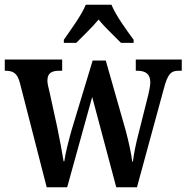

<svg xmlns="http://www.w3.org/2000/svg" viewBox="-21 -786 783 806"><path d="M247 -619V-606H299C326 -634 366 -671 393 -704C419 -671 460 -634 487 -606H540V-619C512 -657 465 -721 447 -766H339C321 -721 273 -657 247 -619ZM63 -436 175 0H261L366 -379L467 0H554L666 -411C683 -477 697 -489 730 -489H742V-536H549V-489H555C592 -489 610 -474 610 -440C610 -429 606 -407 602 -390L563 -235C549 -182 541 -141 537 -108H534C531 -138 518 -196 507 -237L423 -532H368L279 -238C267 -195 253 -141 249 -109H246C241 -141 229 -205 219 -253L186 -404C182 -419 178 -436 178 -447C178 -480 196 -489 230 -489H240V-536H-1V-489H1C35 -489 52 -479 63 -436Z"/></svg>

Font: Noto Serif Tamil Condensed SemiBold
Style: Italic
Weight: 600
Width: 3
Italic angle: -12°
Designer: Indian Type Foundry, Tom Grace, and the Monotype Design Team
Foundry: Monotype Imaging Inc.
Version: Version 2.003